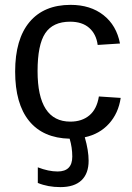

<svg xmlns="http://www.w3.org/2000/svg" viewBox="-20 -558 540 786"><path d="M134.8 190.9V127Q178.7 144 215.8 144Q275.9 144 275.9 83Q275.9 45.9 265.1 9.8Q156.2 7.3 99.1 -63Q42 -133.3 42 -265.1Q42 -397.5 100.8 -467.8Q159.7 -538.1 269 -538.1Q350.1 -538.1 403.6 -496.1Q457 -454.1 471.2 -379.9L379.9 -374Q374 -418.5 345.2 -443.8Q316.4 -469.2 267.1 -469.2Q196.8 -469.2 165.3 -422.1Q133.8 -375 133.8 -267.1Q133.8 -60.1 268.1 -60.1Q315.4 -60.1 345.9 -85.7Q376.5 -111.3 384.8 -163.1L474.1 -157.2Q464.8 -94.2 426 -51.5Q387.2 -8.8 327.1 3.9Q342.8 58.1 342.8 100.1Q342.8 152.3 313.5 180.2Q284.2 208 227.1 208Q175.8 208 134.8 190.9Z"/></svg>

Font: Libra Sans Modern
Style: Regular
Weight: 400
Foundry: Stefan Peev, Context Ltd
Version: Version 1.000